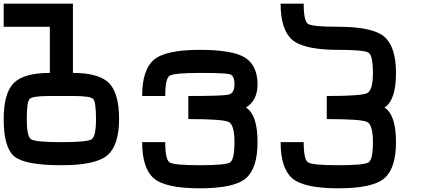

<svg xmlns="http://www.w3.org/2000/svg" viewBox="-20 -895 2290 1040"><path d="M125 -250Q125 -156.2 148.4 -140.6Q171.9 -125 312.5 -125Q453.1 -125 476.6 -140.6Q500 -156.2 500 -250Q500 -343.8 484.4 -359.4Q468.8 -375 375 -375H250Q156.2 -375 140.6 -359.4Q125 -343.8 125 -250ZM312.5 0Q117.2 0 58.6 -46.9Q0 -93.8 0 -250Q0 -390.6 54.7 -445.3Q109.4 -500 250 -500V-750H0V-875H375V-500Q515.6 -500 570.3 -445.3Q625 -390.6 625 -250Q625 -109.4 562.5 -54.7Q500 0 312.5 0Z M1375 -125Q1375 15.6 1312.5 70.3Q1250 125 1062.5 125Q875 125 812.5 70.3Q750 15.6 750 -125H875Q875 -31.2 898.4 -15.6Q921.9 0 1062.5 0Q1203.1 0 1226.6 -15.6Q1250 -31.2 1250 -125Q1250 -218.8 1218.8 -234.4Q1187.5 -250 1000 -250V-375Q1187.5 -375 1218.8 -382.8Q1250 -390.6 1250 -437.5Q1250 -484.4 1226.6 -492.2Q1203.1 -500 1062.5 -500Q921.9 -500 898.4 -484.4Q875 -468.8 875 -375H750Q750 -515.6 812.5 -570.3Q875 -625 1062.5 -625Q1242.2 -625 1308.6 -582Q1375 -539.1 1375 -437.5Q1375 -351.6 1312.5 -312.5Q1375 -273.4 1375 -125Z M2125 -125Q2125 15.6 2062.5 70.3Q2000 125 1812.5 125Q1625 125 1562.5 70.3Q1500 15.6 1500 -125H1625Q1625 -31.2 1648.4 -15.6Q1671.9 0 1812.5 0Q1953.1 0 1976.6 -15.6Q2000 -31.2 2000 -125Q2000 -218.8 1968.8 -234.4Q1937.5 -250 1750 -250V-375Q1937.5 -375 1968.8 -390.6Q2000 -406.2 2000 -500Q2000 -593.8 1976.6 -609.4Q1953.1 -625 1812.5 -625Q1625 -625 1562.5 -679.7Q1500 -734.4 1500 -875H1625Q1625 -781.2 1648.4 -765.6Q1671.9 -750 1812.5 -750Q2000 -750 2062.5 -695.3Q2125 -640.6 2125 -500Q2125 -351.6 2062.5 -312.5Q2125 -273.4 2125 -125Z"/></svg>

Font: CraftyPE
Style: Regular
Weight: 400
Designer: Erek Butcher
Foundry: Haunted Coop
Version: Version 0.018;April 4, 2024;FontCreator 15.0.0.2962 64-bit